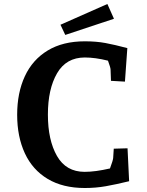

<svg xmlns="http://www.w3.org/2000/svg" viewBox="-20 -927 736 962"><path d="M66 -352Q66 -462 104.5 -545Q143 -628 219 -674Q295 -720 405 -720Q462 -720 508 -711.5Q554 -703 618 -686L606 -518L536 -522L534 -578Q534 -588 521 -623Q457 -639 405 -639Q312 -639 266 -560Q220 -481 220 -353Q220 -225 265.5 -145.5Q311 -66 404 -66Q458 -66 531 -83Q546 -123 547 -135L550 -182L619 -184L627 -19Q561 -3 510.5 6Q460 15 405 15Q295 15 219 -30.5Q143 -76 104.5 -159Q66 -242 66 -352ZM283 -803 518 -907 551 -833 307 -752Z"/></svg>

Font: Andada Pro ExtraBold
Style: Regular
Weight: 800
Designer: Carolina Giovagnoli
Foundry: Huerta Tipografica
Version: Version 3.005; ttfautohint (v1.8.4)